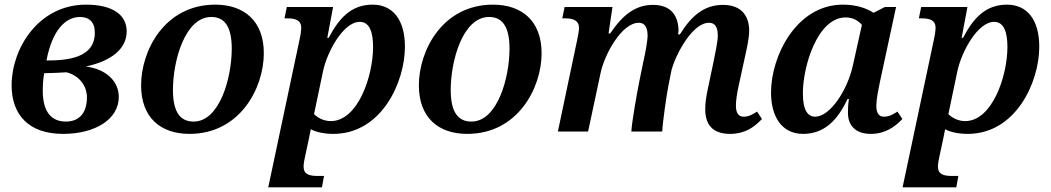

<svg xmlns="http://www.w3.org/2000/svg" viewBox="-20 -566 4521 826"><path d="M251 10C390 10 491 -53 491 -149C491 -216 437 -269 349 -280C460 -303 525 -357 525 -431C525 -502 465 -546 350 -546C146 -546 30 -358 30 -199C30 -72 104 10 251 10ZM324 -493C363 -493 388 -472 388 -425C388 -333 304 -306 190 -306H180C204 -433 260 -493 324 -493ZM263 -43C203 -43 164 -83 164 -174C164 -198 165 -221 170 -251C208 -252 239 -253 266 -255C315 -243 354 -202 354 -147C354 -86 326 -43 263 -43Z M795 10C1013 10 1115 -188 1115 -337C1115 -477 1029 -546 906 -546C688 -546 587 -348 587 -199C587 -59 672 10 795 10ZM813 -43C758 -43 724 -80 724 -179C724 -305 776 -493 889 -493C943 -493 977 -456 977 -357C977 -231 925 -43 813 -43Z M1134 240H1365L1374 191H1349C1311 191 1286 185 1286 150C1286 137 1291 113 1294 100L1308 35C1311 19 1315 1 1317 -10C1341 3 1376 10 1414 10C1621 10 1722 -212 1722 -365C1722 -482 1669 -546 1583 -546C1489 -546 1437 -485 1394 -403H1388L1413 -536H1214L1204 -487H1217C1251 -487 1276 -479 1276 -446C1276 -438 1274 -420 1269 -397ZM1403 -45C1371 -45 1345 -61 1331 -75L1370 -261C1388 -344 1457 -472 1528 -472C1572 -472 1585 -423 1585 -364C1585 -239 1520 -45 1403 -45Z M1990 10C2208 10 2310 -188 2310 -337C2310 -477 2224 -546 2101 -546C1883 -546 1782 -348 1782 -199C1782 -59 1867 10 1990 10ZM2008 -43C1953 -43 1919 -80 1919 -179C1919 -305 1971 -493 2084 -493C2138 -493 2172 -456 2172 -357C2172 -231 2120 -43 2008 -43Z M3121 10C3183 10 3223 -17 3258 -54L3237 -86C3214 -71 3199 -64 3179 -64C3156 -64 3146 -82 3146 -111C3146 -133 3150 -162 3158 -198L3185 -322C3194 -362 3203 -404 3203 -434C3203 -495 3172 -545 3090 -545C3012 -545 2956 -501 2905 -418H2897C2898 -423 2899 -429 2899 -435C2898 -496 2869 -545 2789 -545C2716 -545 2661 -505 2605 -422H2598L2615 -536H2409L2399 -487H2412C2446 -487 2471 -478 2471 -446C2471 -437 2468 -417 2463 -394L2380 0H2510L2564 -253C2581 -333 2655 -468 2728 -468C2761 -468 2766 -436 2766 -411C2766 -394 2758 -345 2747 -297L2732 -224C2719 -160 2699 -45 2696 0H2829C2831 -43 2848 -160 2856 -200L2869 -265C2889 -337 2960 -468 3030 -468C3064 -468 3068 -436 3068 -411C3068 -388 3057 -336 3049 -297L3025 -183C3018 -151 3014 -122 3014 -96C3014 -34 3042 10 3121 10Z M3435 10C3523 10 3582 -45 3626 -140H3632C3628 -110 3628 -99 3628 -80C3628 -25 3662 10 3726 10C3787 10 3829 -19 3862 -54L3841 -86C3818 -71 3803 -64 3782 -64C3762 -64 3750 -79 3750 -110C3750 -138 3758 -177 3766 -216L3835 -536H3787L3738 -511C3704 -533 3660 -546 3606 -546C3407 -546 3297 -326 3297 -168C3297 -66 3342 10 3435 10ZM3487 -64C3456 -64 3434 -90 3434 -165C3434 -281 3497 -491 3618 -491C3641 -491 3666 -484 3688 -459L3650 -288C3626 -176 3550 -64 3487 -64Z M3863 240H4094L4103 191H4078C4040 191 4015 185 4015 150C4015 137 4020 113 4023 100L4037 35C4040 19 4044 1 4046 -10C4070 3 4105 10 4143 10C4350 10 4451 -212 4451 -365C4451 -482 4398 -546 4312 -546C4218 -546 4166 -485 4123 -403H4117L4142 -536H3943L3933 -487H3946C3980 -487 4005 -479 4005 -446C4005 -438 4003 -420 3998 -397ZM4132 -45C4100 -45 4074 -61 4060 -75L4099 -261C4117 -344 4186 -472 4257 -472C4301 -472 4314 -423 4314 -364C4314 -239 4249 -45 4132 -45Z"/></svg>

Font: Noto Serif SemiBold
Style: Italic
Weight: 600
Italic angle: -12°
Designer: Monotype Design Team
Foundry: Monotype Imaging Inc.
Version: Version 2.014